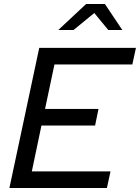

<svg xmlns="http://www.w3.org/2000/svg" viewBox="-20 -939 699 959"><path d="M27 0ZM27 0 176 -700H659L641 -617H252L205 -395H472L455 -312H187L139 -83H532L514 0ZM521 -789 451 -874 347 -789H271L410 -919H504L591 -789Z"/></svg>

Font: Rosa Sans
Style: Italic
Weight: 400
Italic angle: -12°
Designer: Pentagram / MCKL
Foundry: Pentagram / MCKL
Version: Version 1.005;September 16, 2019;FontCreator 11.5.0.2425 64-